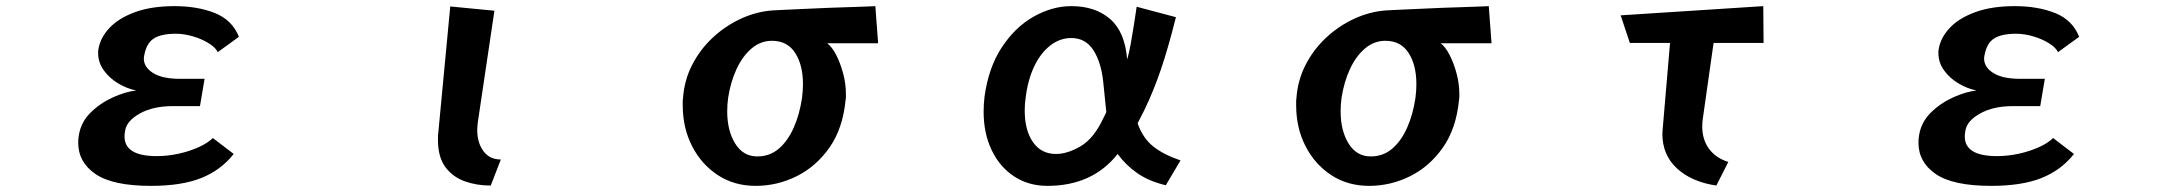

<svg xmlns="http://www.w3.org/2000/svg" viewBox="-20 -595 7040 626"><path d="M742 -93Q700 -40 636 -14.5Q572 11 472 11Q348 11 291.5 -27.5Q235 -66 235 -130Q235 -136 235.5 -142Q236 -148 237 -154Q244 -197 275.5 -228Q307 -259 348 -277.5Q389 -296 424 -300Q394 -306 365.5 -323Q337 -340 318.5 -365.5Q300 -391 300 -422Q300 -425 300 -428Q300 -431 301 -435Q307 -472 337 -504Q367 -536 420.5 -555.5Q474 -575 549 -575Q624 -575 680.5 -552.5Q737 -530 759 -475L690 -425Q683 -440 660.5 -454Q638 -468 609 -476.5Q580 -485 553 -485Q506 -485 481.5 -469.5Q457 -454 450 -413Q449 -410 449 -404Q449 -376 479 -357Q509 -338 567 -338H647L632 -249H543Q479 -249 436 -225Q393 -201 388 -169Q387 -164 386.5 -159.5Q386 -155 386 -150Q386 -86 491 -86Q527 -86 563 -94Q599 -102 628.5 -115.5Q658 -129 674 -145Z M1580 10Q1534 10 1495 -4Q1456 -18 1432 -50.5Q1408 -83 1408 -138Q1408 -144 1408 -150Q1408 -156 1409 -162L1448 -574L1592 -560L1538 -197Q1537 -190 1536.5 -183.5Q1536 -177 1536 -171Q1536 -130 1556 -102.5Q1576 -75 1613 -75Z M2677 -454Q2693 -442 2706.5 -415.5Q2720 -389 2729 -355.5Q2738 -322 2738 -289Q2738 -284 2738 -279Q2738 -274 2737 -269Q2728 -176 2684.5 -114Q2641 -52 2577.5 -20.5Q2514 11 2444 11Q2374 11 2320.5 -24Q2267 -59 2236.5 -118.5Q2206 -178 2206 -252Q2206 -258 2206 -264Q2206 -270 2207 -276Q2211 -333 2236.5 -383Q2262 -433 2303 -471.5Q2344 -510 2394.5 -533.5Q2445 -557 2498 -561Q2509 -562 2537 -563Q2565 -564 2603.5 -566Q2642 -568 2682 -569.5Q2722 -571 2756.5 -572Q2791 -573 2812.5 -574Q2834 -575 2834 -575L2843 -454ZM2449 -85Q2490 -85 2519.5 -110.5Q2549 -136 2568 -179Q2587 -222 2595 -276Q2598 -300 2598 -321Q2598 -383 2572.5 -422.5Q2547 -462 2497 -462Q2460 -462 2430.5 -437Q2401 -412 2381.5 -370Q2362 -328 2354 -276Q2351 -254 2351 -232Q2351 -169 2377 -127Q2403 -85 2449 -85Z M3781 9Q3726 -4 3688 -30.5Q3650 -57 3624 -93Q3542 11 3395 11Q3334 11 3287 -19.5Q3240 -50 3213.5 -105Q3187 -160 3187 -231Q3187 -255 3190 -280Q3203 -375 3246.5 -441Q3290 -507 3350.5 -541Q3411 -575 3473 -575Q3551 -575 3599.5 -533Q3648 -491 3655 -401Q3661 -421 3666.5 -451Q3672 -481 3677 -513.5Q3682 -546 3686 -573L3814 -539Q3789 -439 3765 -368.5Q3741 -298 3711 -236L3689 -193Q3706 -145 3739.5 -118Q3773 -91 3829 -72ZM3577 -328Q3570 -393 3544.5 -432Q3519 -471 3473 -471Q3435 -471 3403.5 -446Q3372 -421 3351.5 -377.5Q3331 -334 3324 -276Q3321 -255 3321 -235Q3321 -170 3348 -131.5Q3375 -93 3423 -93Q3460 -93 3503 -118Q3546 -143 3577 -209Q3579 -214 3582 -219Q3585 -224 3587 -230Z M4677 -454Q4693 -442 4706.5 -415.5Q4720 -389 4729 -355.5Q4738 -322 4738 -289Q4738 -284 4738 -279Q4738 -274 4737 -269Q4728 -176 4684.5 -114Q4641 -52 4577.5 -20.5Q4514 11 4444 11Q4374 11 4320.5 -24Q4267 -59 4236.5 -118.5Q4206 -178 4206 -252Q4206 -258 4206 -264Q4206 -270 4207 -276Q4211 -333 4236.5 -383Q4262 -433 4303 -471.5Q4344 -510 4394.5 -533.5Q4445 -557 4498 -561Q4509 -562 4537 -563Q4565 -564 4603.5 -566Q4642 -568 4682 -569.5Q4722 -571 4756.5 -572Q4791 -573 4812.5 -574Q4834 -575 4834 -575L4843 -454ZM4449 -85Q4490 -85 4519.5 -110.5Q4549 -136 4568 -179Q4587 -222 4595 -276Q4598 -300 4598 -321Q4598 -383 4572.5 -422.5Q4547 -462 4497 -462Q4460 -462 4430.5 -437Q4401 -412 4381.5 -370Q4362 -328 4354 -276Q4351 -254 4351 -232Q4351 -169 4377 -127Q4403 -85 4449 -85Z M5576 10Q5495 -2 5447.5 -46Q5400 -90 5400 -159Q5400 -163 5400.5 -166.5Q5401 -170 5401 -174L5425 -455H5294L5264 -545L5729 -575L5730 -455H5567L5532 -209Q5531 -202 5530.5 -196Q5530 -190 5530 -183Q5530 -140 5552 -110Q5574 -80 5615 -67Z M6742 -93Q6700 -40 6636 -14.5Q6572 11 6472 11Q6348 11 6291.5 -27.5Q6235 -66 6235 -130Q6235 -136 6235.5 -142Q6236 -148 6237 -154Q6244 -197 6275.5 -228Q6307 -259 6348 -277.5Q6389 -296 6424 -300Q6394 -306 6365.5 -323Q6337 -340 6318.5 -365.5Q6300 -391 6300 -422Q6300 -425 6300 -428Q6300 -431 6301 -435Q6307 -472 6337 -504Q6367 -536 6420.5 -555.5Q6474 -575 6549 -575Q6624 -575 6680.5 -552.5Q6737 -530 6759 -475L6690 -425Q6683 -440 6660.5 -454Q6638 -468 6609 -476.5Q6580 -485 6553 -485Q6506 -485 6481.5 -469.5Q6457 -454 6450 -413Q6449 -410 6449 -404Q6449 -376 6479 -357Q6509 -338 6567 -338H6647L6632 -249H6543Q6479 -249 6436 -225Q6393 -201 6388 -169Q6387 -164 6386.5 -159.5Q6386 -155 6386 -150Q6386 -86 6491 -86Q6527 -86 6563 -94Q6599 -102 6628.5 -115.5Q6658 -129 6674 -145Z"/></svg>

Font: RocknRoll One
Style: Regular
Weight: 400
Designer: Fontworks Inc.
Foundry: Fontworks Inc.
Version: Version 1.100